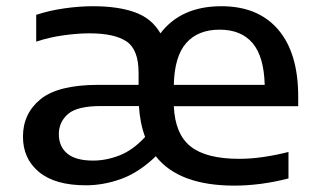

<svg xmlns="http://www.w3.org/2000/svg" viewBox="-20 -572 998 602"><path d="M249.5 9Q152.5 9 102.2 -32.8Q52 -74.5 52 -143.5Q52 -216 107.2 -261Q162.5 -306 289.5 -306H414.5V-344Q414.5 -416.5 376.8 -442Q339 -467.5 260 -467.5Q225 -467.5 180.5 -461.5Q136 -455.5 93.5 -441.5V-525.5Q134.5 -539 181.8 -545.8Q229 -552.5 272 -552.5Q350 -552.5 403 -533.5Q456 -514.5 483 -467.5Q548 -552.5 674 -552.5Q789.5 -552.5 852.2 -479.2Q915 -406 915 -269V-239H525Q529 -151 578 -112.5Q627 -74 730.5 -74Q766.5 -74 805.8 -79.8Q845 -85.5 884.5 -95.5V-12.5Q839.5 -1 797.2 4.5Q755 10 715 10Q541 10 468.5 -82Q415.5 -31 360 -11Q304.5 9 249.5 9ZM668.5 -479Q601 -479 564 -437.2Q527 -395.5 525 -306H810Q807.5 -395 771.8 -437Q736 -479 668.5 -479ZM272 -68.5Q313 -68.5 354.8 -84.8Q396.5 -101 435 -142.5Q419 -185 415.5 -239.5H296Q222 -239.5 193.2 -214.5Q164.5 -189.5 164.5 -151.5Q164.5 -112.5 191 -90.5Q217.5 -68.5 272 -68.5Z"/></svg>

Font: Encode Sans Expanded Expanded Medium
Style: Regular
Weight: 500
Width: 7
Designer: Multiple Designers
Foundry: Impallari Type
Version: Version 3.000; ttfautohint (v1.8.3) -l 8 -r 50 -G 200 -x 14 